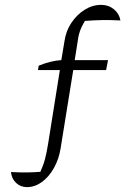

<svg xmlns="http://www.w3.org/2000/svg" viewBox="-20 -623 549 789"><path d="M91 146Q65 146 46.5 129Q28 112 25 84Q66 86 94 85.5Q122 85 146 83Q159 54 165.5 28.5Q172 3 178 -34L226 -335H136L139 -353Q187 -373 232 -376L245 -454Q251 -496 273.5 -529.5Q296 -563 328 -583Q360 -603 396 -603Q426 -603 448 -585Q470 -567 475 -539Q433 -541 400 -540.5Q367 -540 329 -537Q314 -512 307.5 -492Q301 -472 298 -445L287 -376H424L416 -335H281L229 -13Q222 31 201.5 67.5Q181 104 152 125Q123 146 91 146Z"/></svg>

Font: Piazzolla SC Light
Style: Regular
Weight: 300
Designer: Juan Pablo del Peral
Foundry: Huerta Tipografica
Version: Version 1.330